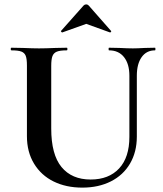

<svg xmlns="http://www.w3.org/2000/svg" viewBox="-20 -843 743 877"><path d="M478 -613Q476 -613 476 -619Q476 -625 478 -625L526 -624Q564 -622 587 -622Q606 -622 642 -624L688 -625Q690 -625 690 -619Q690 -613 688 -613Q649 -613 627 -582Q605 -551 605 -497V-219Q605 -149 574 -96Q543 -43 486.5 -14.5Q430 14 356 14Q282 14 225 -14Q168 -42 135.5 -95.5Q103 -149 103 -221V-544Q103 -574 97.5 -588Q92 -602 77.5 -607.5Q63 -613 32 -613Q29 -613 29 -619Q29 -625 32 -625L85 -624Q131 -622 158 -622Q188 -622 234 -624L285 -625Q288 -625 288 -619Q288 -613 285 -613Q254 -613 239.5 -607Q225 -601 219.5 -586.5Q214 -572 214 -542V-256Q214 -137 261 -80Q308 -23 394 -23Q477 -23 524 -73.5Q571 -124 571 -218V-497Q571 -551 546.5 -582Q522 -613 478 -613ZM374 -823Q380 -823 385 -818L487 -702Q488 -702 488 -700Q488 -698 485.5 -696Q483 -694 482 -695L374 -734L265 -695Q263 -694 260 -697.5Q257 -701 259 -702L362 -818Q367 -823 374 -823Z"/></svg>

Font: Cormorant Garamond
Style: Bold
Weight: 700
Designer: Christian Thalmann (Catharsis Fonts)
Foundry: Catharsis Fonts
Version: Version 4.000